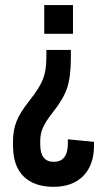

<svg xmlns="http://www.w3.org/2000/svg" viewBox="-20 -720 409 750"><path d="M152.8 -700.2H265.1V-587.9H152.8ZM189 9.8Q113.8 9.8 72.3 -30.8Q30.8 -71.3 30.8 -151.9V-168Q30.8 -211.4 44.7 -246.3Q58.6 -281.2 95.2 -327.1Q133.8 -375.5 147.5 -409.9Q161.1 -444.3 161.1 -493.2V-524.9H256.8V-493.2Q256.8 -420.4 242.2 -376.5Q227.5 -332.5 186 -280.8Q157.7 -244.6 147.5 -220.9Q137.2 -197.3 137.2 -169.9V-155.8Q137.2 -87.9 189.9 -87.9Q245.1 -87.9 245.1 -160.2V-175.8L347.2 -166V-151.9Q347.2 -75.2 305.2 -32.7Q263.2 9.8 189 9.8Z"/></svg>

Font: BaseOne
Style: Regular
Weight: 400
Designer: Domenico Catapano
Foundry: Design by Basse
Version: Version 1.000;PS 001.001;hotconv 1.0.56